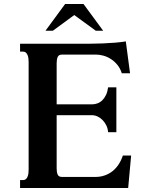

<svg xmlns="http://www.w3.org/2000/svg" viewBox="-20 -933 721 953"><path d="M435.5 -415Q450.2 -415 463.6 -419.9Q477.1 -424.8 487.8 -435.3Q498.5 -445.8 506.1 -461.7Q513.7 -477.5 516.6 -499.5H557.6V-276.9H516.6Q515.1 -295.4 507.6 -310.8Q500 -326.2 488.8 -337.4Q477.5 -348.6 463.9 -355Q450.2 -361.3 435.5 -361.3H261.2V-96.2Q261.2 -78.6 266.1 -66.7Q271 -54.7 288.6 -54.7H452.6Q478 -54.7 499.8 -62.3Q521.5 -69.8 538.8 -83.7Q556.2 -97.7 569.1 -117.4Q582 -137.2 589.8 -161.1H630.9L616.2 0H79.6V-39.1H94.2Q103 -39.1 108.4 -43.9Q113.8 -48.8 116.9 -56.4Q120.1 -64 121.1 -73.2Q122.1 -82.5 122.1 -91.3V-624.5Q122.1 -633.3 121.1 -642.6Q120.1 -651.9 116.9 -659.4Q113.8 -667 108.4 -671.9Q103 -676.8 94.2 -676.8H79.6V-715.8H381.8Q402.3 -715.8 430.9 -716.1Q459.5 -716.3 490.5 -717.5Q521.5 -718.8 551.5 -721.2Q581.5 -723.6 604.5 -727.5L625.5 -569.3H584.5Q576.7 -594.2 562 -611.8Q547.4 -629.4 529.5 -640.6Q511.7 -651.9 492.4 -657Q473.1 -662.1 456.1 -662.1H288.6Q271 -662.1 266.1 -649.7Q261.2 -637.2 261.2 -619.6V-415ZM303.2 -913.1H394.5L492.2 -780.3H455.6L348.6 -858.4L242.2 -780.3H205.6Z"/></svg>

Font: Arian AMU Serif
Style: Bold
Weight: 700
Designer: Ruben Hakobyan (Tarumian)
Foundry: Ruben Hakobyan (Tarumian)
Version: Version 1.002